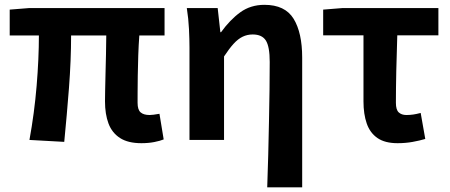

<svg xmlns="http://www.w3.org/2000/svg" viewBox="-20 -594 1910 815"><path d="M580.2 13.8Q523.4 13.8 489.4 -8.2Q455.4 -30.2 440.5 -69.9Q425.7 -109.6 425.7 -163.7Q425.7 -179 426.3 -209.8Q426.9 -240.7 427.9 -280.8Q428.9 -321 429.9 -363.4Q430.9 -405.9 431.1 -443.6H281.8Q281.8 -338.4 272.8 -221.1Q263.7 -103.9 252.7 8.2L105 0Q125.9 -114.4 135.5 -229.8Q145.1 -345.3 145.1 -443.6H21.2V-553.2L104.1 -559.8H678.5V-443.6H571.4Q568.4 -403.9 566.9 -359.3Q565.4 -314.7 564.8 -273.5Q564.2 -232.3 564.1 -201.5Q564 -170.6 564 -157.7Q564 -128.1 576.9 -117Q589.8 -105.8 615 -105.8Q628.3 -105.8 656.9 -111L674.8 -2.2Q659.7 4.1 635.1 8.9Q610.5 13.8 580.2 13.8Z M1114.3 201.1Q1116.9 135.1 1118.6 63Q1120.2 -9 1121.8 -79.8Q1123.4 -150.6 1124.1 -214.8Q1124.9 -278.9 1124.9 -330.9Q1124.9 -396 1108.6 -421.9Q1092.3 -447.7 1052.7 -447.7Q1029.7 -447.7 1010 -438.2Q990.3 -428.7 971.6 -408.2Q952.9 -387.7 931 -354.4V0H784.3V-392.9Q784.3 -426.4 782.2 -470.4Q780.1 -514.3 773 -559.8H904L915.4 -457.2H918.2Q956.2 -510 1000 -541.8Q1043.8 -573.5 1102.5 -573.5Q1189.9 -573.5 1226.3 -514.3Q1262.7 -455 1262.7 -349.1V201.1Z M1667.6 13.8Q1613.8 13.8 1582.1 -8.2Q1550.4 -30.2 1536.7 -69.9Q1522.9 -109.6 1522.9 -163.7V-444.1H1351.8V-553.2L1433.9 -559.8H1840.9V-444.1H1666.4Q1663.8 -366.2 1662.1 -291.4Q1660.5 -216.7 1660.5 -157.7Q1660.5 -128.1 1672.5 -117Q1684.6 -105.8 1704.9 -105.8Q1720 -105.8 1734.4 -107.9Q1748.7 -110 1765.7 -114.6L1785.2 -4.2Q1761.6 2.9 1731.7 8.3Q1701.7 13.8 1667.6 13.8Z"/></svg>

Font: Noto Sans HK Thin
Style: Regular
Weight: 100
Designer: Ryoko NISHIZUKA 西塚涼子 (kana, bopomofo & ideographs); Paul D. Hunt (Latin, Greek & Cyrillic); Sandoll Communications 산돌커뮤니
Foundry: Adobe
Version: Version 2.004-H2;hotconv 1.0.118;makeotfexe 2.5.65603